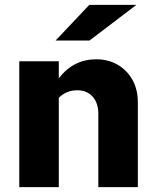

<svg xmlns="http://www.w3.org/2000/svg" viewBox="-20 -767 640 787"><path d="M59 0V-516H221V-446Q281 -524 374 -524Q424 -524 462.5 -501.5Q501 -479 523 -439.5Q545 -400 545 -348V0H383V-301Q383 -345 359.5 -371Q336 -397 297 -397Q252 -397 221 -366V0ZM208 -601 346 -747H539L347 -601Z"/></svg>

Font: Red Hat Mono
Style: Bold
Weight: 700
Monospace: yes
Designer: Pentagram, MCKL
Foundry: Pentagram, MCKL
Version: Version 1.023; ttfautohint (v1.8.3)